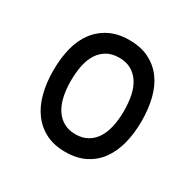

<svg xmlns="http://www.w3.org/2000/svg" viewBox="-130 -699 859 848"><g transform="rotate(30 300.0 -275.0)"><path d="M300 10Q242 10 200 -11.5Q158 -33 130 -71Q102 -109 88.5 -161.5Q75 -214 75 -276Q75 -338 88 -390Q101 -442 129 -479.5Q157 -517 199.5 -538.5Q242 -560 300 -560Q359 -560 401.5 -538.5Q444 -517 471.5 -479.5Q499 -442 512 -390Q525 -338 525 -276Q525 -214 511.5 -161.5Q498 -109 470.5 -71Q443 -33 400.5 -11.5Q358 10 300 10ZM300 -80Q335 -80 360.5 -94.5Q386 -109 402.5 -134.5Q419 -160 427 -196.5Q435 -233 435 -276Q435 -319 427.5 -354.5Q420 -390 403.5 -415.5Q387 -441 361.5 -455.5Q336 -470 300 -470Q264 -470 238.5 -455.5Q213 -441 196.5 -415.5Q180 -390 172.5 -354Q165 -318 165 -275Q165 -232 173 -196Q181 -160 197.5 -134.5Q214 -109 239.5 -94.5Q265 -80 300 -80Z"/></g></svg>

Font: Maple Mono NF CN
Style: Regular
Weight: 400
Monospace: yes
Designer: subframe7536
Version: Version 7.000